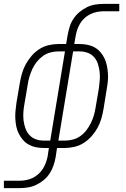

<svg xmlns="http://www.w3.org/2000/svg" viewBox="-31 -755 651 990"><path d="M-11 215V177H69Q86 177 104 173.5Q122 170 137.5 162.5Q153 155 167 142.5Q181 130 190.5 114.5Q200 99 206 82.5Q212 66 215 49L221 8H194Q173 8 153.5 4Q134 0 117 -9.5Q100 -19 87.5 -33.5Q75 -48 66 -65.5Q57 -83 53 -103Q49 -123 48 -143Q47 -163 49 -184Q51 -205 54 -226L71 -326Q75 -350 82 -375Q89 -400 101.5 -423Q114 -446 131.5 -466.5Q149 -487 171.5 -501.5Q194 -516 219.5 -522Q245 -528 269 -528H310L318 -575Q322 -597 328.5 -618Q335 -639 348 -658.5Q361 -678 379 -693Q397 -708 417.5 -718Q438 -728 460 -731.5Q482 -735 503 -735H584V-697H504Q487 -697 469.5 -693.5Q452 -690 436 -682.5Q420 -675 406 -662.5Q392 -650 382.5 -634.5Q373 -619 367.5 -602.5Q362 -586 359 -569L352 -528H379Q400 -528 420 -524Q440 -520 457 -510.5Q474 -501 486.5 -486.5Q499 -472 507.5 -454.5Q516 -437 520 -417Q524 -397 525.5 -377Q527 -357 525 -336Q523 -315 519 -294L503 -194Q499 -170 492 -145Q485 -120 472.5 -97Q460 -74 442 -53.5Q424 -33 401.5 -18.5Q379 -4 353.5 2Q328 8 304 8H263L256 55Q252 77 245 98Q238 119 225.5 138.5Q213 158 195 173Q177 188 156 198Q135 208 113 211.5Q91 215 70 215ZM228 -30 304 -490H270Q250 -490 229 -484.5Q208 -479 190.5 -466.5Q173 -454 159 -436.5Q145 -419 136 -399.5Q127 -380 121 -360Q115 -340 112 -319L95 -219Q91 -198 89.5 -176.5Q88 -155 90.5 -134Q93 -113 100 -93.5Q107 -74 120.5 -59Q134 -44 153.5 -37Q173 -30 195 -30ZM270 -30H304Q324 -30 345 -35.5Q366 -41 383.5 -53.5Q401 -66 414.5 -83.5Q428 -101 437.5 -120.5Q447 -140 453 -160Q459 -180 462 -201L479 -301Q482 -322 483.5 -343.5Q485 -365 482.5 -386Q480 -407 473.5 -426.5Q467 -446 453.5 -461Q440 -476 420.5 -483Q401 -490 379 -490H346Z"/></svg>

Font: Iosevka Extralight Extended
Style: Italic
Weight: 200
Width: 7
Italic angle: -9°
Monospace: yes
Designer: Belleve Invis
Foundry: Belleve Invis
Version: Version 32.5.0; ttfautohint (v1.8.4)